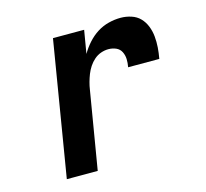

<svg xmlns="http://www.w3.org/2000/svg" viewBox="-83 -621 765 714"><g transform="rotate(-15 300.0 -264.0)"><path d="M90 0 176 -520H296L281 -431Q293 -452 310 -471Q327 -490 347.5 -503Q368 -516 391.5 -522Q415 -528 438 -528Q459 -528 479 -521.5Q499 -515 512.5 -501Q526 -487 533.5 -468Q541 -449 543 -428Q545 -407 543.5 -386Q542 -365 538 -343H418Q421 -359 420.5 -374Q420 -389 413.5 -402Q407 -415 393.5 -421Q380 -427 364 -427Q350 -427 335.5 -422Q321 -417 309 -406.5Q297 -396 288.5 -383Q280 -370 274.5 -356Q269 -342 265 -327.5Q261 -313 259 -299L209 0Z"/></g></svg>

Font: Iosevka SS04 Extended Oblique
Style: Bold
Weight: 700
Width: 7
Italic angle: -9°
Monospace: yes
Designer: Belleve Invis
Foundry: Belleve Invis
Version: Version 19.0.0; ttfautohint (v1.8.4)